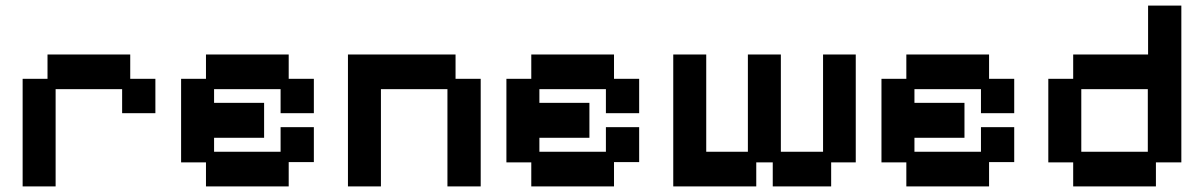

<svg xmlns="http://www.w3.org/2000/svg" viewBox="-20 -656 4307 687"><path d="M61 11V-374H150V-461H446V-374H536V-251H417V-337H179V11Z M717 11V-75H628V-374H717V-461H1013V-374H1103V-251H984V-337H746V-288H925V-163H746V-113H984V-201H1103V-76H1013V11Z M1225 11V-461H1610V-374H1700V11H1581V-337H1343V11Z M1881 11V-75H1792V-374H1881V-461H2177V-374H2267V-251H2148V-337H1910V-288H2089V-163H1910V-113H2148V-201H2267V-76H2177V11Z M2389 11V-461H2507V-113H2656V-461H2774V-113H2925V-461H3042V-75H2954V11H2745V-75H2686V11Z M3223 11V-75H3134V-374H3223V-461H3519V-374H3609V-251H3490V-337H3252V-288H3431V-163H3252V-113H3490V-201H3609V-76H3519V11Z M3820 11V-75H3731V-374H3820V-461H4088V-636H4207V-75H4116V11ZM3849 -113H4087V-337H3849Z"/></svg>

Font: Pixelify Sans SemiBold
Style: Regular
Weight: 600
Designer: Stefie Justprince
Foundry: Typecalism Foundryline
Version: Version 1.000